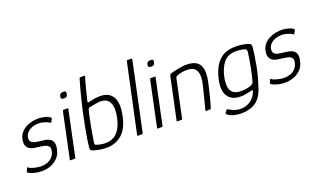

<svg xmlns="http://www.w3.org/2000/svg" viewBox="-91 -1195 3017 1820"><g transform="rotate(-20 1417.5 -285.5)"><path d="M7 -73Q8 -77 11 -77Q14 -77 16 -74Q29 -64 52.5 -56.5Q76 -49 100 -45Q124 -41 141 -41Q172 -41 201 -51Q230 -61 252 -83.5Q274 -106 282 -142Q289 -175 276 -190.5Q263 -206 236.5 -212Q210 -218 176 -222Q151 -224 127 -229Q103 -234 85.5 -247Q68 -260 60 -284Q52 -308 61 -349Q70 -389 100 -417.5Q130 -446 174 -461.5Q218 -477 269 -477Q286 -477 309 -473Q332 -469 353.5 -461.5Q375 -454 387 -441Q390 -439 389.5 -437.5Q389 -436 388 -432L371 -400Q369 -395 361 -399Q351 -408 332.5 -415Q314 -422 294 -427Q274 -432 259 -432Q198 -432 160.5 -407Q123 -382 116 -350Q109 -316 121.5 -299.5Q134 -283 159 -277.5Q184 -272 213 -269Q237 -267 262.5 -262.5Q288 -258 307.5 -245.5Q327 -233 335.5 -209Q344 -185 335 -145Q324 -88 290 -55Q256 -22 213.5 -8.5Q171 5 132 5Q115 5 89 1.5Q63 -2 37.5 -10.5Q12 -19 -6 -31Q-8 -35 -7 -39Z M601 -603Q598 -587 591 -579.5Q584 -572 563 -572Q543 -572 537.5 -579.5Q532 -587 535 -603Q538 -617 547 -625Q556 -633 576 -633Q597 -633 600.5 -625Q604 -617 601 -603ZM470 -6Q469 0 464 0H419Q413 0 415 -6L512 -466Q514 -472 519 -472H564Q565 -472 567 -470.5Q569 -469 567 -466Z M784 6Q734 6 696.5 -3Q659 -12 651 -15Q639 -20 633 -24Q627 -28 626.5 -36.5Q626 -45 628 -63Q629 -81 634.5 -117.5Q640 -154 648 -198Q656 -242 664 -282Q684 -386 710.5 -494.5Q737 -603 766 -700Q767 -703 769.5 -705.5Q772 -708 777 -708H815Q823 -708 822.5 -704.5Q822 -701 820 -696Q816 -681 808.5 -655.5Q801 -630 793.5 -601Q786 -572 779 -545Q772 -518 767.5 -498.5Q763 -479 761 -473Q759 -463 762.5 -459.5Q766 -456 775 -459Q793 -464 826 -470Q859 -476 891 -476Q924 -476 954.5 -465Q985 -454 1007 -426.5Q1029 -399 1036 -350Q1043 -301 1027 -225Q1002 -104 938 -49Q874 6 784 6ZM792 -39Q831 -39 866.5 -56.5Q902 -74 929.5 -115.5Q957 -157 972 -228Q985 -292 980 -331Q975 -370 959 -391Q943 -412 920 -420Q897 -428 874 -428Q860 -428 837 -424Q814 -420 793.5 -415.5Q773 -411 765 -410Q759 -409 754 -405Q749 -401 746 -392Q741 -377 733.5 -342.5Q726 -308 717 -262.5Q708 -217 699.5 -168.5Q691 -120 685 -77Q684 -67 686.5 -62.5Q689 -58 695 -55Q710 -50 735 -44.5Q760 -39 792 -39Z M1094 -6 1243 -702Q1243 -708 1249 -708H1292Q1299 -708 1298 -702L1150 -6Q1149 0 1142 0H1099Q1093 0 1094 -6Z M1481 -603Q1478 -587 1471 -579.5Q1464 -572 1443 -572Q1423 -572 1417.5 -579.5Q1412 -587 1415 -603Q1418 -617 1427 -625Q1436 -633 1456 -633Q1477 -633 1480.5 -625Q1484 -617 1481 -603ZM1350 -6Q1349 0 1344 0H1299Q1293 0 1295 -6L1392 -466Q1394 -472 1399 -472H1444Q1445 -472 1447 -470.5Q1449 -469 1447 -466Z M1498 0Q1495 0 1493 -1.5Q1491 -3 1492 -6Q1515 -113 1538 -219.5Q1561 -326 1583 -432Q1585 -438 1589 -442Q1593 -446 1606 -450Q1620 -454 1646.5 -460Q1673 -466 1703.5 -471Q1734 -476 1759 -476Q1816 -476 1849 -459Q1882 -442 1896 -411Q1910 -380 1910 -339.5Q1910 -299 1900 -252Q1890 -205 1878 -157Q1866 -109 1855.5 -70Q1845 -31 1838 -10Q1836 -3 1833.5 -1.5Q1831 0 1824 0H1787Q1780 0 1782 -8Q1784 -14 1789 -32.5Q1794 -51 1801 -78Q1808 -105 1816 -136.5Q1824 -168 1831.5 -199Q1839 -230 1845 -255Q1857 -309 1851.5 -347.5Q1846 -386 1821.5 -406.5Q1797 -427 1749 -427Q1723 -428 1697.5 -423Q1672 -418 1651 -410Q1645 -409 1638 -404Q1631 -399 1629 -388Q1609 -294 1588.5 -198.5Q1568 -103 1548 -7Q1547 -4 1545.5 -2Q1544 0 1541 0Z M2002 -242Q2017 -308 2046 -361.5Q2075 -415 2125.5 -446.5Q2176 -478 2255 -478Q2294 -478 2331 -472Q2368 -466 2393 -454Q2405 -450 2407.5 -440.5Q2410 -431 2408 -411Q2401 -341 2382.5 -240Q2364 -139 2325 -26Q2297 59 2239.5 98Q2182 137 2095 137Q2060 137 2022 128Q1984 119 1957 95Q1953 90 1952.5 87.5Q1952 85 1954 82Q1956 78 1959.5 74Q1963 70 1966.5 65.5Q1970 61 1972 58Q1976 54 1979 53.5Q1982 53 1985 56Q2000 65 2019 74Q2038 83 2060 88.5Q2082 94 2106 94Q2138 94 2168.5 82.5Q2199 71 2225 46Q2251 21 2267 -20Q2267 -22 2268 -23.5Q2269 -25 2269 -27Q2271 -34 2266.5 -34.5Q2262 -35 2253 -33Q2230 -27 2201 -21.5Q2172 -16 2145 -16Q2081 -16 2044 -44Q2007 -72 1996.5 -122.5Q1986 -173 2002 -242ZM2060 -247Q2049 -193 2053 -151.5Q2057 -110 2083.5 -86.5Q2110 -63 2164 -63Q2188 -63 2213 -66.5Q2238 -70 2259 -77Q2272 -81 2282 -89Q2292 -97 2294 -105Q2303 -135 2312 -174Q2321 -213 2328.5 -253.5Q2336 -294 2341.5 -329Q2347 -364 2350 -388Q2351 -396 2350 -405.5Q2349 -415 2338 -421Q2326 -427 2300 -431Q2274 -435 2246 -435Q2165 -435 2121.5 -383Q2078 -331 2060 -247Z M2459 -73Q2460 -77 2463 -77Q2466 -77 2468 -74Q2481 -64 2504.5 -56.5Q2528 -49 2552 -45Q2576 -41 2593 -41Q2624 -41 2653 -51Q2682 -61 2704 -83.5Q2726 -106 2734 -142Q2741 -175 2728 -190.5Q2715 -206 2688.5 -212Q2662 -218 2628 -222Q2603 -224 2579 -229Q2555 -234 2537.5 -247Q2520 -260 2512 -284Q2504 -308 2513 -349Q2522 -389 2552 -417.5Q2582 -446 2626 -461.5Q2670 -477 2721 -477Q2738 -477 2761 -473Q2784 -469 2805.5 -461.5Q2827 -454 2839 -441Q2842 -439 2841.5 -437.5Q2841 -436 2840 -432L2823 -400Q2821 -395 2813 -399Q2803 -408 2784.5 -415Q2766 -422 2746 -427Q2726 -432 2711 -432Q2650 -432 2612.5 -407Q2575 -382 2568 -350Q2561 -316 2573.5 -299.5Q2586 -283 2611 -277.5Q2636 -272 2665 -269Q2689 -267 2714.5 -262.5Q2740 -258 2759.5 -245.5Q2779 -233 2787.5 -209Q2796 -185 2787 -145Q2776 -88 2742 -55Q2708 -22 2665.5 -8.5Q2623 5 2584 5Q2567 5 2541 1.5Q2515 -2 2489.5 -10.5Q2464 -19 2446 -31Q2444 -35 2445 -39Z"/></g></svg>

Font: Glory Thin Light
Style: Italic
Weight: 300
Italic angle: -12°
Version: Version 1.011